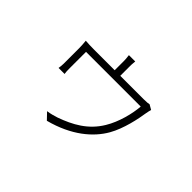

<svg xmlns="http://www.w3.org/2000/svg" viewBox="-120 -894 1241 1241"><g transform="rotate(45 500.0 -273.5)"><path d="M783 -481C775 -479 762 -477 734 -477H519V-559C519 -571 519 -592 522 -611H464C467 -592 468 -571 468 -559V-477H279C252 -477 222 -478 201 -480C203 -463 205 -433 205 -416V-274C205 -261 203 -242 201 -231H256C254 -241 253 -260 253 -273V-430H753C748 -361 723 -261 678 -187C617 -85 524 -36 424 0C406 6 372 16 346 19L389 64C568 17 675 -76 730 -172C776 -252 799 -366 807 -421C810 -436 813 -453 816 -462Z"/></g></svg>

Font: Noto Sans Japanese Light
Style: Regular
Weight: 300
Designer: Ryoko NISHIZUKA (kana & ideographs); Paul D. Hunt (Latin, Greek & Cyrillic); Wenlong ZHANG (bopomofo); Sandoll Communica
Foundry: Adobe Systems Incorporated
Version: Version 1.000;PS 1;hotconv 1.0.78;makeotf.lib2.5.61930